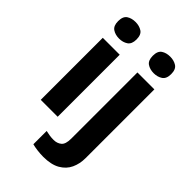

<svg xmlns="http://www.w3.org/2000/svg" viewBox="-293 -858 1195 1195"><g transform="rotate(45 305.0 -260.0)"><path d="M153 -760Q186 -760 210 -744.5Q234 -729 234 -687Q234 -646 210 -630Q186 -614 153 -614Q119 -614 95.5 -630Q72 -646 72 -687Q72 -729 95.5 -744.5Q119 -760 153 -760ZM227 -546V0H78V-546ZM377 -687Q377 -729 400.5 -744.5Q424 -760 458 -760Q491 -760 515 -744.5Q539 -729 539 -687Q539 -646 515 -630Q491 -614 458 -614Q424 -614 400.5 -630Q377 -646 377 -687ZM339 240Q314 240 286.5 236.5Q259 233 241 228V111Q259 115 275 117.5Q291 120 311 120Q341 120 362 103Q383 86 383 37V-546H532V59Q532 109 513 150Q494 191 451.5 215.5Q409 240 339 240Z"/></g></svg>

Font: Noto Sans Bamum
Style: Bold
Weight: 700
Designer: Monotype Design Team
Foundry: Monotype Imaging Inc.
Version: Version 2.002; ttfautohint (v1.8.4.7-5d5b)